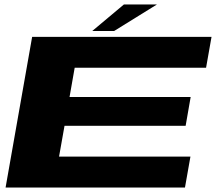

<svg xmlns="http://www.w3.org/2000/svg" viewBox="-20 -840 992 860"><path d="M5 0 124 -675H927.5L903 -536.5H314.5L291.5 -405.5H834L811.5 -276.5H269L244.5 -138.5H833L808.5 0ZM393 -701 535 -820H683L491 -701Z"/></svg>

Font: Anybody UltraExpanded Regular
Style: Bold Italic
Weight: 700
Width: 9
Italic angle: -10°
Designer: Tyler Finck
Foundry: Etcetera Type Company
Version: Version 1.010; ttfautohint (v1.8.3) -l 8 -r 50 -G 200 -x 14 